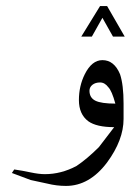

<svg xmlns="http://www.w3.org/2000/svg" viewBox="-20 -567 435 638"><path d="M390.6 -171.9Q390.6 -101.6 335.9 -27.3Q277.3 50.8 199.2 50.8Q168 50.8 136.7 43Q117.2 39.1 82 31.2Q50.8 19.5 19.5 7.8L27.3 -3.9Q54.7 0 82 5.9Q109.4 11.7 128.9 11.7Q183.6 11.7 234.4 -15.6Q269.5 -39.1 308.6 -78.1Q324.2 -97.7 359.4 -144.5Q300.8 -144.5 273.4 -164.1Q242.2 -187.5 242.2 -234.4Q242.2 -281.2 261.7 -320.3Q285.2 -367.2 320.3 -367.2Q359.4 -367.2 378.9 -320.3Q390.6 -285.2 390.6 -222.7ZM363.3 -222.7Q351.6 -265.6 339.8 -277.3Q328.1 -293 312.5 -293Q296.9 -293 287.1 -285.2Q277.3 -277.3 277.3 -265.6Q277.3 -242.2 296.9 -232.4Q316.4 -222.7 363.3 -222.7ZM394.5 -445.3H355.5L320.3 -507.8L285.2 -445.3H250L312.5 -546.9H335.9Z"/></svg>

Font: 和音 by 宁静之雨，公众号njzyshare
Style: Regular
Weight: 400
Designer: Steve Matteson
Foundry: Ascender Corporation
Version: Version 6.00;June 8, 2018;FontCreator 11.0.0.2388 32-bit